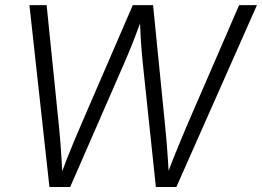

<svg xmlns="http://www.w3.org/2000/svg" viewBox="-20 -748 1048 768"><path d="M177.7 0 97.7 -727.5H166.5L215.8 -243.2Q219.2 -210.4 221.7 -177Q224.1 -143.6 226.3 -109.9Q228.5 -76.2 230 -41.5H220.7Q233.4 -76.2 246.6 -109.9Q259.8 -143.6 273.7 -177Q287.6 -210.4 301.8 -243.2L511.2 -727.5H592.3L640.6 -243.2Q644 -210.4 646.7 -177Q649.4 -143.6 651.6 -109.9Q653.8 -76.2 655.8 -41.5H645.5Q658.2 -76.2 671.6 -109.9Q685.1 -143.6 699 -177Q712.9 -210.4 726.6 -243.2L936.5 -727.5H1007.8L685.5 0H603.5L551.8 -488.8Q546.9 -534.7 543.7 -583.7Q540.5 -632.8 539.1 -689.9H553.2Q533.2 -634.3 514.2 -585.4Q495.1 -536.6 474.1 -488.8L260.7 0Z"/></svg>

Font: Inter 20pt Light
Style: Italic
Weight: 300
Italic angle: -9.3988°
Version: Version 4.001;git-66647c0bb